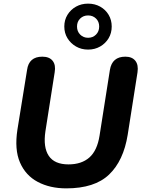

<svg xmlns="http://www.w3.org/2000/svg" viewBox="-20 -1026 783 1057"><path d="M345 11Q255 11 188 -24.5Q121 -60 90 -131.5Q59 -203 76 -313L129 -641Q139 -714 213 -714Q252 -714 270 -691Q288 -668 281 -628L230 -303Q217 -215 248.5 -168Q280 -121 357 -121Q429 -121 472 -159Q515 -197 528 -279L585 -641Q597 -714 670 -714Q707 -714 725 -691.5Q743 -669 737 -628L683 -284Q660 -141 580.5 -65Q501 11 345 11ZM465 -753Q428 -753 398.5 -770Q369 -787 351.5 -815.5Q334 -844 334 -880Q334 -916 351.5 -944.5Q369 -973 398.5 -989.5Q428 -1006 465 -1006Q502 -1006 531.5 -989.5Q561 -973 578 -944.5Q595 -916 595 -880Q595 -844 578 -815.5Q561 -787 531.5 -770Q502 -753 465 -753ZM465 -818Q491 -818 508.5 -835.5Q526 -853 526 -880Q526 -907 508.5 -924Q491 -941 465 -941Q439 -941 421.5 -924Q404 -907 404 -880Q404 -853 421.5 -835.5Q439 -818 465 -818Z"/></svg>

Font: Nunito ExtraBold
Style: Italic
Weight: 800
Italic angle: -9°
Designer: Vernon Adams
Foundry: Vernon Adams
Version: Version 3.601; ttfautohint (v1.8.2.53-6de2)